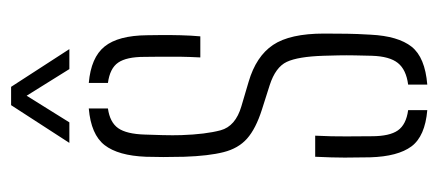

<svg xmlns="http://www.w3.org/2000/svg" viewBox="-242 -543 790 346"><g transform="rotate(-90 153.0 -370.0)"><path d="M42.5 -98Q42 -122 42 -143.8Q42 -165.5 43.5 -197H81.5Q80 -167 80.2 -140.8Q80.5 -114.5 80.5 -95Q80.5 -63 91 -48Q101.5 -33 127.5 -29.5V5Q80.5 1 62.2 -23.5Q44 -48 42.5 -98ZM173.5 5V-29.5Q200.5 -33 212.5 -48Q224.5 -63 225.5 -95Q226 -111 226.2 -126Q226.5 -141 226.2 -155Q226 -169 225.5 -182Q224 -228 214.5 -248.2Q205 -268.5 172.5 -279L128.5 -293Q94 -304 76.2 -319.8Q58.5 -335.5 51.8 -362.2Q45 -389 43.5 -433Q43 -456.5 43 -470.8Q43 -485 43.5 -502Q45.5 -552 64.5 -576.5Q83.5 -601 130.5 -605V-570.5Q105.5 -567 95 -552Q84.5 -537 83.5 -504Q83 -490.5 82.5 -471.8Q82 -453 82.5 -438Q84 -394.5 91.2 -367.5Q98.5 -340.5 134.5 -330L178.5 -317Q224.5 -303.5 245 -273Q265.5 -242.5 265.5 -181Q265.5 -156.5 265.2 -139.5Q265 -122.5 263.5 -97Q261 -47.5 241.8 -23.2Q222.5 1 173.5 5ZM222.5 -404Q223.5 -423 223.8 -441.5Q224 -460 223.8 -476.2Q223.5 -492.5 223.5 -505Q223.5 -537 213.2 -552Q203 -567 176.5 -570.5V-605Q222.5 -601 242.2 -576.5Q262 -552 262.5 -500Q262.5 -492.5 262.8 -476Q263 -459.5 262.5 -440Q262 -420.5 260.5 -404ZM68.5 -640 136.5 -745H169.5L237.5 -640H201.5L153.5 -717L105.5 -640Z"/></g></svg>

Font: Big Shoulders Stencil Text Thin
Style: Regular
Weight: 100
Designer: Patric King
Foundry: XO Type Co
Version: Version 2.001